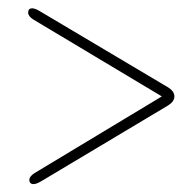

<svg xmlns="http://www.w3.org/2000/svg" viewBox="-20 -580 471 474"><path d="M49.5 -549Q49.5 -559.5 59.5 -559.5Q66.5 -559.5 79 -552L395.5 -364Q410.5 -354.5 410.5 -342Q410.5 -329.5 395.5 -320L82.5 -133Q70 -125.5 63 -125.5Q52.5 -125.5 52.5 -136Q52.5 -144.5 65 -152.5L379.5 -342L62 -532Q49.5 -540 49.5 -549Z"/></svg>

Font: Fraunces 144pt S050 Light
Style: Regular
Weight: 300
Version: Version 1.000; ttfautohint (v1.8.3)